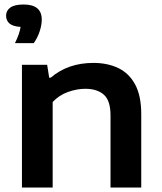

<svg xmlns="http://www.w3.org/2000/svg" viewBox="-20 -833 718 853"><path d="M77.5 0V-545H189.5L198.5 -488H205.5Q282 -553.5 395 -553.5Q458 -553.5 505.8 -530.5Q553.5 -507.5 580.5 -457.5Q607.5 -407.5 607.5 -326V0H471V-320Q471 -386 441.5 -412.2Q412 -438.5 359 -438.5Q321.5 -438.5 282.2 -424.5Q243 -410.5 214 -380V0ZM46.5 -641.5Q67 -682.5 71.5 -713.5Q37 -715.5 22 -728.8Q7 -742 7 -763Q7 -786 26 -799.5Q45 -813 85 -813Q165.5 -813 165.5 -746Q165.5 -721.5 156 -693Q146.5 -664.5 130 -641.5Z"/></svg>

Font: Encode Sans Expanded SemiBold
Style: Regular
Weight: 600
Width: 7
Designer: Multiple Designers
Foundry: Impallari Type
Version: Version 3.000; ttfautohint (v1.8.3) -l 8 -r 50 -G 200 -x 14 